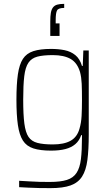

<svg xmlns="http://www.w3.org/2000/svg" viewBox="-20 -771 566 993"><path d="M241 202Q212 202 182.5 201.5Q153 201 126.5 199.5Q100 198 79 197V164Q104 165 131 167Q158 169 185 169.5Q212 170 237 170Q293 170 326 159.5Q359 149 376 123Q393 97 398.5 52Q404 7 404 -61V-72H400Q390 -43 369.5 -25.5Q349 -8 318 0Q287 8 244 8Q188 8 152.5 -3.5Q117 -15 98.5 -44Q80 -73 72.5 -124.5Q65 -176 65 -255Q65 -335 72.5 -386.5Q80 -438 98.5 -466.5Q117 -495 152.5 -506.5Q188 -518 244 -518Q282 -518 314 -511.5Q346 -505 369.5 -486Q393 -467 404 -430H408L411 -510H439V-76Q439 3 432 56.5Q425 110 404.5 142Q384 174 345 188Q306 202 241 202ZM253 -24Q311 -24 345 -43Q379 -62 391 -105Q400 -135 402 -171Q404 -207 404 -255Q404 -304 402.5 -338Q401 -372 394 -398Q380 -446 345.5 -466Q311 -486 253 -486Q203 -486 173 -478Q143 -470 127 -446.5Q111 -423 105.5 -377Q100 -331 100 -255Q100 -178 106 -132Q112 -86 127.5 -63Q143 -40 173.5 -32Q204 -24 253 -24ZM240 -585V-660Q240 -687 243 -704.5Q246 -722 254 -732.5Q262 -743 276 -747Q290 -751 312 -751V-730Q282 -730 275 -717Q268 -704 268 -667V-650H288V-585Z"/></svg>

Font: Saira SemiCondensed Thin
Style: Regular
Weight: 250
Width: 4
Designer: Hector Gatti with collaboration of the Omnibus-Type team
Foundry: Omnibus-Type
Version: Version 1.101